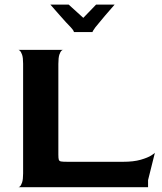

<svg xmlns="http://www.w3.org/2000/svg" viewBox="-20 -818 707 839"><path d="M657 -151 627 -31V0H60Q60 2 66 -2.5Q72 -7 76.5 -20.5Q81 -34 81 -60V-540Q81 -566 76.5 -579Q72 -592 66 -597Q60 -602 60 -600H256Q256 -602 250 -597.5Q244 -593 239.5 -579.5Q235 -566 235 -539V-142Q235 -126 237 -120Q239 -114 246.5 -112.5Q254 -111 276 -111H517Q564 -111 595 -120Q626 -129 641.5 -139Q657 -149 657 -151ZM384 -678H303Q303 -680 300.5 -684.5Q298 -689 289 -699Q270 -718 240 -752.5Q210 -787 200 -798H280L344 -740L400 -798H481Q470 -786 438.5 -749Q407 -712 397 -699Q389 -688 386.5 -683.5Q384 -679 384 -678Z"/></svg>

Font: Red Rose Bold
Style: Regular
Weight: 700
Designer: jaikishan Patel
Version: Version 1.000